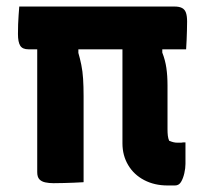

<svg xmlns="http://www.w3.org/2000/svg" viewBox="-20 -558 640 588"><path d="M39 -538H514Q529 -538 537.5 -533.5Q546 -529 549.5 -519Q553 -509 553 -492Q553 -478 552.5 -463.5Q552 -449 551.5 -435Q551 -421 550 -407H67Q49 -407 42 -418Q35 -429 35 -454Q35 -470 35.5 -484Q36 -498 37 -511.5Q38 -525 39 -538ZM94 -460H220V-396Q225 -379 229 -359.5Q233 -340 234.5 -316.5Q236 -293 236 -264Q236 -232 236 -199Q236 -166 236 -133Q236 -100 236 -66.5Q236 -33 236 0Q221 1 206 1.5Q191 2 175.5 2.5Q160 3 144 3Q130 3 118.5 0.5Q107 -2 100.5 -9Q94 -16 94 -31Q94 -84 94 -138Q94 -192 94 -246Q94 -300 94 -353.5Q94 -407 94 -460ZM548 -122Q548 -105 548 -89Q548 -73 548 -56Q548 -43 544.5 -27.5Q541 -12 534.5 -1Q528 10 516 10H493Q453 10 421.5 -6.5Q390 -23 372.5 -52.5Q355 -82 355 -119Q355 -162 355 -204.5Q355 -247 355 -289.5Q355 -332 355 -375Q355 -418 355 -461H477V-397Q486 -374 489.5 -350Q493 -326 493 -296Q493 -279 493 -262.5Q493 -246 493 -229Q493 -212 493 -195.5Q493 -179 493 -162Q493 -151 494 -142.5Q495 -134 498 -127Q505 -124 511 -122.5Q517 -121 524 -121Q528 -121 532.5 -121Q537 -121 541 -122Z"/></svg>

Font: Rec Mono Semicasual
Style: Bold
Weight: 700
Version: Version 1.085; ttfautohint (v1.8.4.7-5d5b)